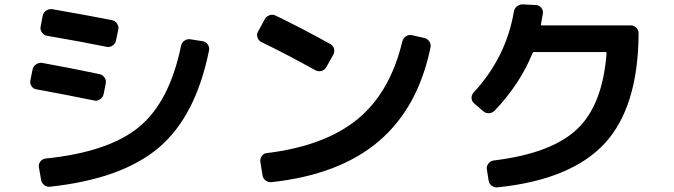

<svg xmlns="http://www.w3.org/2000/svg" viewBox="-20 -805 3040 866"><path d="M894.5 -619.1Q908.2 -617.2 917 -604.5Q925.8 -591.8 922.9 -578.1Q863.3 -281.2 696.8 -139.6Q530.3 2 206.1 37.1Q191.4 39.1 179.2 29.3Q167 19.5 165 4.9L155.3 -51.8Q153.3 -65.4 162.1 -76.7Q170.9 -87.9 184.6 -89.8Q470.7 -119.1 607.9 -232.9Q745.1 -346.7 796.9 -599.6Q799.8 -613.3 812 -621.6Q824.2 -629.9 837.9 -627.9ZM143.6 -402.3Q129.9 -404.3 122.1 -416.5Q114.3 -428.7 117.2 -443.4L127 -492.2Q129.9 -505.9 142.6 -514.6Q155.3 -523.4 168.9 -521.5Q289.1 -500 428.7 -470.7Q442.4 -467.8 451.2 -455.6Q460 -443.4 457 -428.7L447.3 -379.9Q444.3 -366.2 431.6 -357.4Q418.9 -348.6 405.3 -351.6Q271.5 -378.9 143.6 -402.3ZM502.9 -621.1Q500 -607.4 487.3 -599.1Q474.6 -590.8 460.9 -593.8Q346.7 -617.2 192.4 -643.6Q178.7 -645.5 169.4 -658.2Q160.2 -670.9 163.1 -684.6L172.9 -735.4Q175.8 -749 188.5 -757.3Q201.2 -765.6 214.8 -763.7Q383.8 -734.4 486.3 -713.9Q500 -710.9 508.3 -698.2Q516.6 -685.5 513.7 -671.9Z M1159.2 -615.2Q1146.5 -621.1 1141.6 -635.3Q1136.7 -649.4 1143.6 -662.1L1173.8 -717.8Q1180.7 -730.5 1194.3 -735.8Q1208 -741.2 1221.7 -735.4Q1341.8 -677.7 1469.7 -606.4Q1482.4 -599.6 1486.3 -585.9Q1490.2 -572.3 1483.4 -558.6L1451.2 -501Q1443.4 -488.3 1429.2 -484.9Q1415 -481.4 1402.3 -488.3Q1266.6 -563.5 1159.2 -615.2ZM1893.6 -633.8Q1907.2 -630.9 1916 -618.7Q1924.8 -606.4 1921.9 -591.8Q1866.2 -319.3 1688.5 -168Q1510.7 -16.6 1204.1 16.6Q1189.5 17.6 1177.7 8.8Q1166 0 1164.1 -14.6L1154.3 -75.2Q1152.3 -88.9 1160.6 -101.1Q1168.9 -113.3 1182.6 -114.3Q1445.3 -146.5 1592.8 -267.6Q1740.2 -388.7 1794.9 -619.1Q1798.8 -632.8 1811 -641.1Q1823.2 -649.4 1836.9 -646.5Z M2159.2 -303.7 2118.2 -338.9Q2107.4 -348.6 2106.9 -362.8Q2106.4 -377 2116.2 -387.7Q2262.7 -545.9 2297.9 -752.9Q2299.8 -766.6 2312 -776.4Q2324.2 -786.1 2338.9 -785.2L2398.4 -782.2Q2412.1 -781.2 2421.4 -770Q2430.7 -758.8 2428.7 -745.1Q2427.7 -740.2 2419.9 -695.3Q2418 -690.4 2423.8 -690.4H2825.2Q2839.8 -690.4 2850.1 -679.7Q2860.4 -668.9 2860.4 -654.3Q2858.4 -320.3 2706.5 -157.2Q2554.7 5.9 2224.6 40Q2210 42 2197.8 32.7Q2185.5 23.4 2183.6 7.8L2175.8 -42Q2173.8 -55.7 2183.1 -67.4Q2192.4 -79.1 2206.1 -81.1Q2464.8 -112.3 2581.5 -221.2Q2698.2 -330.1 2715.8 -564.5Q2715.8 -570.3 2711.9 -570.3H2387.7Q2383.8 -570.3 2381.8 -565.4Q2326.2 -426.8 2210.9 -305.7Q2200.2 -294.9 2185.1 -294.4Q2169.9 -293.9 2159.2 -303.7Z"/></svg>

Font: Rounded-L Mgen+ 1m bold
Style: Bold
Weight: 700
Designer: [Source Han Sans]
Ryoko NISHIZUKA  (kana & ideographs); Paul D. Hunt (Latin, Greek & Cyrillic); Wenlong ZHANG  (bopomofo
Version: Version 1.059.20150602